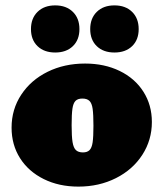

<svg xmlns="http://www.w3.org/2000/svg" viewBox="-20 -682 606 713"><path d="M23 -208Q23 -276 59 -330.5Q95 -385 157 -415.5Q219 -446 296 -446Q368 -446 424.5 -418.5Q481 -391 512.5 -341.5Q544 -292 544 -229Q544 -162 508.5 -107Q473 -52 410.5 -20.5Q348 11 271 11Q199 11 142.5 -17Q86 -45 54.5 -94.5Q23 -144 23 -208ZM327 -215Q327 -257 324 -278Q321 -299 312 -307.5Q303 -316 286 -316Q269 -316 260.5 -307.5Q252 -299 249 -278.5Q246 -258 246 -217Q246 -175 249.5 -154Q253 -133 262 -124.5Q271 -116 288 -116Q304 -116 312.5 -124.5Q321 -133 324 -153.5Q327 -174 327 -215ZM95 -574Q95 -614 119.5 -638Q144 -662 185 -662Q226 -662 250.5 -638Q275 -614 275 -574Q275 -534 250.5 -510.5Q226 -487 185 -487Q144 -487 119.5 -510.5Q95 -534 95 -574ZM315 -574Q315 -614 339.5 -638Q364 -662 405 -662Q446 -662 470.5 -638Q495 -614 495 -574Q495 -534 470.5 -510.5Q446 -487 405 -487Q364 -487 339.5 -510.5Q315 -534 315 -574Z"/></svg>

Font: Ysabeau Black
Style: Regular
Weight: 900
Designer: Christian Thalmann (Catharsis Fonts)
Version: Version 0.003